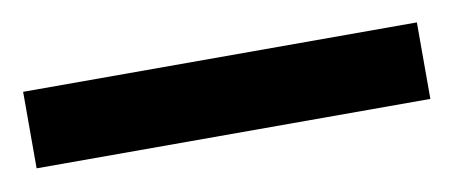

<svg xmlns="http://www.w3.org/2000/svg" viewBox="-27 97 456 193"><g transform="rotate(-10 201.0 193.0)"><path d="M401.9 231.9H0V153.8H401.9Z"/></g></svg>

Font: Standard
Style: Bold
Weight: 400
Designer: Bryce Wilner
Version: Version 2.000;PS 2.0;hotconv 16.6.51;makeotf.lib2.5.65220 DE